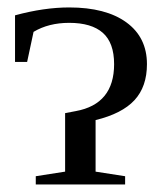

<svg xmlns="http://www.w3.org/2000/svg" viewBox="-20 -491 437 511"><path d="M75.2 0V-22L153.3 -34.2V-189.9L181.6 -195.3Q283.7 -213.9 283.7 -320.3Q283.7 -377 253.7 -403.6Q223.6 -430.2 164.1 -430.2Q109.4 -430.2 69.3 -406.2L52.2 -326.2H20V-450.2Q97.2 -471.2 164.1 -471.2Q261.7 -471.2 316.4 -431.4Q371.1 -391.6 371.1 -320.3Q371.1 -260.3 337.9 -224.4Q304.7 -188.5 234.4 -171.4V-34.2L313 -22V0Z"/></svg>

Font: Liberation Serif
Style: Regular
Weight: 400
Designer: Steve Matteson
Foundry: Ascender Corporation
Version: Version 2.1.5